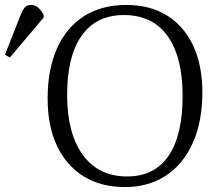

<svg xmlns="http://www.w3.org/2000/svg" viewBox="-138 -744 896 778"><path d="M368 14Q270 14 200 -30Q130 -74 92.5 -154Q55 -234 55 -344Q55 -463 93 -548Q131 -633 202.5 -678.5Q274 -724 374 -724Q470 -724 539 -681Q608 -638 645 -558.5Q682 -479 682 -370Q682 -252 643.5 -165.5Q605 -79 534.5 -32.5Q464 14 368 14ZM377 -29Q488 -29 545 -112.5Q602 -196 602 -356Q602 -513 541 -598Q480 -683 364 -683Q252 -683 193 -599.5Q134 -516 134 -360Q134 -204 197.5 -116.5Q261 -29 377 -29ZM-98 -511 -118 -522 -55 -682Q-46 -704 -37.5 -714Q-29 -724 -12 -724Q3 -724 15 -714.5Q27 -705 39 -684V-673Z"/></svg>

Font: Literata 36pt Light
Style: Regular
Weight: 300
Designer: Latin by Veronika Burian and Jose Scaglione. Greek by Irene Vlachou. Cyrillic by Vera Evstafieva.
Foundry: TypeTogether
Version: Version 3.002